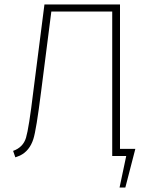

<svg xmlns="http://www.w3.org/2000/svg" viewBox="-20 -702 678 864"><path d="M520 -32H589L544 142H518L548 0H485V-650H211L165 -290Q143 -115 130 -76Q113 -23 70 -2Q61 2 49 6L39 -23Q84 -39 97 -82Q110 -125 130 -291L180 -682H520Z"/></svg>

Font: Fira Sans UltraLight
Style: Regular
Weight: 200
Designer: Carrois Corporate & Edenspiekermann AG
Foundry: Carrois Corporate GbR & Edenspiekermann AG
Version: Version 4.106;PS 004.106;hotconv 1.0.70;makeotf.lib2.5.58329